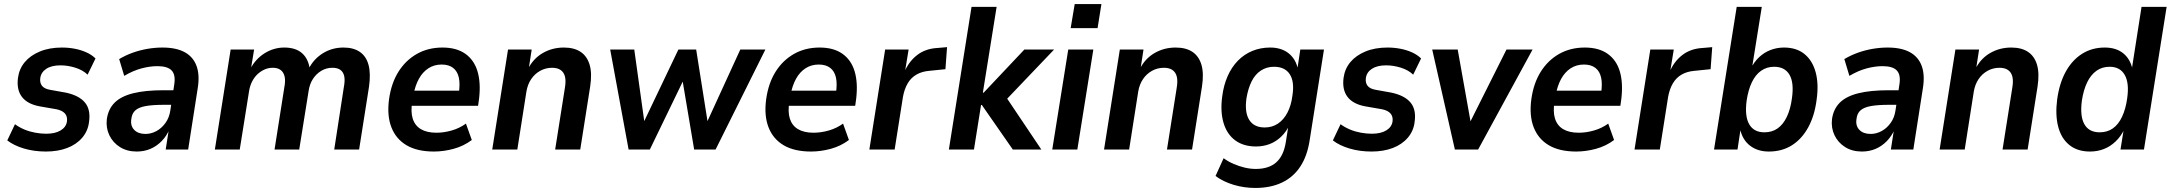

<svg xmlns="http://www.w3.org/2000/svg" viewBox="-20 -739 10729 949"><path d="M207 10Q148 10 98 -5Q48 -20 16 -45L54 -125Q76 -109 101.5 -98.5Q127 -88 155 -83Q183 -78 208 -78Q253 -78 280 -94.5Q307 -111 311 -139Q314 -163 301 -178Q288 -193 259 -199L178 -213Q116 -224 88.5 -260Q61 -296 69 -355Q75 -399 102.5 -432Q130 -465 177 -484.5Q224 -504 286 -504Q319 -504 350 -498Q381 -492 407.5 -480Q434 -468 452 -450L413 -370Q389 -393 352 -404.5Q315 -416 279 -416Q235 -416 209 -399Q183 -382 179 -353Q176 -330 187.5 -315Q199 -300 228 -295L306 -281Q371 -267 400 -232Q429 -197 420 -136Q415 -92 386.5 -58.5Q358 -25 312 -7.5Q266 10 207 10Z M656 10Q608 10 573 -12Q538 -34 520.5 -70.5Q503 -107 508 -150Q515 -200 546.5 -231.5Q578 -263 638 -278Q698 -293 789 -293H851L841 -221H792Q736 -221 701.5 -215Q667 -209 649.5 -194Q632 -179 629 -150Q624 -117 643.5 -97Q663 -77 699 -77Q727 -77 753 -91Q779 -105 798 -131.5Q817 -158 822 -194L841 -320Q849 -368 829 -390Q809 -412 758 -412Q721 -412 679.5 -401Q638 -390 594 -364L569 -447Q601 -466 636 -478.5Q671 -491 708.5 -497.5Q746 -504 783 -504Q851 -504 893 -481Q935 -458 951.5 -413Q968 -368 957 -301L910 0H799L815 -103H819Q804 -67 779 -41.5Q754 -16 723 -3Q692 10 656 10Z M1042 0 1120 -494H1236L1220 -397L1216 -396Q1242 -447 1287.5 -475.5Q1333 -504 1385 -504Q1441 -504 1472.5 -476.5Q1504 -449 1511 -398L1506 -399Q1530 -447 1575.5 -475.5Q1621 -504 1678 -504Q1727 -504 1758.5 -482.5Q1790 -461 1801.5 -418.5Q1813 -376 1804 -311L1755 0H1632L1679 -305Q1686 -341 1681.5 -362Q1677 -383 1662.5 -393.5Q1648 -404 1623 -404Q1593 -404 1568 -389Q1543 -374 1526.5 -348.5Q1510 -323 1505 -287L1459 0H1337L1385 -305Q1392 -341 1386.5 -362Q1381 -383 1366.5 -393.5Q1352 -404 1329 -404Q1306 -404 1286.5 -395Q1267 -386 1251.5 -371Q1236 -356 1225.5 -335Q1215 -314 1211 -288L1165 0Z M2125 10Q2042 10 1989.5 -21Q1937 -52 1914.5 -110Q1892 -168 1903 -249Q1914 -328 1949.5 -384.5Q1985 -441 2040.5 -472.5Q2096 -504 2167 -504Q2236 -504 2279.5 -473.5Q2323 -443 2340 -387Q2357 -331 2348 -252L2343 -216H1998L2009 -291H2265L2247 -273Q2255 -323 2248 -355Q2241 -387 2219.5 -403.5Q2198 -420 2163 -420Q2126 -420 2097.5 -401.5Q2069 -383 2050.5 -349.5Q2032 -316 2023 -268L2018 -239Q2009 -187 2020 -152.5Q2031 -118 2060.5 -100.5Q2090 -83 2137 -83Q2174 -83 2212.5 -94Q2251 -105 2283 -128L2312 -47Q2272 -17 2222.5 -3.5Q2173 10 2125 10Z M2413 0 2491 -494H2608L2593 -397H2589Q2616 -450 2663 -477Q2710 -504 2767 -504Q2818 -504 2850 -482.5Q2882 -461 2894.5 -418.5Q2907 -376 2897 -311L2848 0H2724L2772 -304Q2778 -339 2772.5 -360.5Q2767 -382 2751 -393Q2735 -404 2709 -404Q2677 -404 2650 -389Q2623 -374 2605.5 -348Q2588 -322 2582 -287L2537 0Z M3087 0 2996 -494H3115L3167 -121H3155L3333 -494H3421L3480 -121H3468L3639 -494H3763L3517 0H3411L3347 -380H3376L3192 0Z M3989 10Q3906 10 3853.5 -21Q3801 -52 3778.5 -110Q3756 -168 3767 -249Q3778 -328 3813.5 -384.5Q3849 -441 3904.5 -472.5Q3960 -504 4031 -504Q4100 -504 4143.5 -473.5Q4187 -443 4204 -387Q4221 -331 4212 -252L4207 -216H3862L3873 -291H4129L4111 -273Q4119 -323 4112 -355Q4105 -387 4083.5 -403.5Q4062 -420 4027 -420Q3990 -420 3961.5 -401.5Q3933 -383 3914.5 -349.5Q3896 -316 3887 -268L3882 -239Q3873 -187 3884 -152.5Q3895 -118 3924.5 -100.5Q3954 -83 4001 -83Q4038 -83 4076.5 -94Q4115 -105 4147 -128L4176 -47Q4136 -17 4086.5 -3.5Q4037 10 3989 10Z M4277 0 4355 -494H4471L4452 -378H4448Q4470 -433 4512 -466Q4554 -499 4615 -502L4661 -506L4653 -397L4574 -389Q4537 -386 4510 -370.5Q4483 -355 4466.5 -327Q4450 -299 4443 -260L4402 0Z M4670 0 4782 -705H4906L4838 -281H4842L5043 -494H5190L4939 -231V-280L5127 0H4986L4833 -220H4829L4794 0Z M5272 -600 5292 -719H5424L5405 -600ZM5181 0 5260 -494H5384L5305 0Z M5437 0 5515 -494H5632L5617 -397H5613Q5640 -450 5687 -477Q5734 -504 5791 -504Q5842 -504 5874 -482.5Q5906 -461 5918.5 -418.5Q5931 -376 5921 -311L5872 0H5748L5796 -304Q5802 -339 5796.5 -360.5Q5791 -382 5775 -393Q5759 -404 5733 -404Q5701 -404 5674 -389Q5647 -374 5629.5 -348Q5612 -322 5606 -287L5561 0Z M6185 190Q6129 190 6077.5 174.5Q6026 159 5988 131L6028 43Q6051 60 6078 71.5Q6105 83 6132.5 89.5Q6160 96 6187 96Q6251 96 6287.5 64Q6324 32 6335 -34L6349 -123L6354 -122Q6338 -88 6312.5 -63.5Q6287 -39 6255.5 -27Q6224 -15 6188 -15Q6126 -15 6085 -45.5Q6044 -76 6027.5 -132Q6011 -188 6021 -262Q6028 -318 6048 -363Q6068 -408 6099 -439.5Q6130 -471 6170.5 -487.5Q6211 -504 6258 -504Q6314 -504 6350 -475Q6386 -446 6396 -394L6392 -395L6407 -494H6524L6453 -44Q6441 33 6406.5 85Q6372 137 6316 163.5Q6260 190 6185 190ZM6231 -109Q6268 -109 6296.5 -128Q6325 -147 6343.5 -182.5Q6362 -218 6368 -266Q6379 -335 6355 -372Q6331 -409 6277 -409Q6241 -409 6212.5 -390.5Q6184 -372 6166.5 -337Q6149 -302 6141 -254Q6131 -184 6154.5 -146.5Q6178 -109 6231 -109Z M6759 10Q6700 10 6650 -5Q6600 -20 6568 -45L6606 -125Q6628 -109 6653.5 -98.5Q6679 -88 6707 -83Q6735 -78 6760 -78Q6805 -78 6832 -94.5Q6859 -111 6863 -139Q6866 -163 6853 -178Q6840 -193 6811 -199L6730 -213Q6668 -224 6640.5 -260Q6613 -296 6621 -355Q6627 -399 6654.5 -432Q6682 -465 6729 -484.5Q6776 -504 6838 -504Q6871 -504 6902 -498Q6933 -492 6959.5 -480Q6986 -468 7004 -450L6965 -370Q6941 -393 6904 -404.5Q6867 -416 6831 -416Q6787 -416 6761 -399Q6735 -382 6731 -353Q6728 -330 6739.5 -315Q6751 -300 6780 -295L6858 -281Q6923 -267 6952 -232Q6981 -197 6972 -136Q6967 -92 6938.5 -58.5Q6910 -25 6864 -7.5Q6818 10 6759 10Z M7171 0 7059 -494H7185L7253 -113H7235L7426 -494H7555L7286 0Z M7771 10Q7688 10 7635.5 -21Q7583 -52 7560.5 -110Q7538 -168 7549 -249Q7560 -328 7595.5 -384.5Q7631 -441 7686.5 -472.5Q7742 -504 7813 -504Q7882 -504 7925.5 -473.5Q7969 -443 7986 -387Q8003 -331 7994 -252L7989 -216H7644L7655 -291H7911L7893 -273Q7901 -323 7894 -355Q7887 -387 7865.5 -403.5Q7844 -420 7809 -420Q7772 -420 7743.5 -401.5Q7715 -383 7696.5 -349.5Q7678 -316 7669 -268L7664 -239Q7655 -187 7666 -152.5Q7677 -118 7706.5 -100.5Q7736 -83 7783 -83Q7820 -83 7858.5 -94Q7897 -105 7929 -128L7958 -47Q7918 -17 7868.5 -3.5Q7819 10 7771 10Z M8059 0 8137 -494H8253L8234 -378H8230Q8252 -433 8294 -466Q8336 -499 8397 -502L8443 -506L8435 -397L8356 -389Q8319 -386 8292 -370.5Q8265 -355 8248.5 -327Q8232 -299 8225 -260L8184 0Z M8723 10Q8668 10 8630.5 -18.5Q8593 -47 8581 -100H8583L8568 0H8452L8564 -705H8688L8639 -399H8633Q8650 -433 8675 -456.5Q8700 -480 8731.5 -492Q8763 -504 8798 -504Q8860 -504 8899.5 -471.5Q8939 -439 8954.5 -381Q8970 -323 8959 -246Q8949 -167 8917.5 -109.5Q8886 -52 8837 -21Q8788 10 8723 10ZM8701 -85Q8739 -85 8766.5 -104.5Q8794 -124 8812 -162Q8830 -200 8837 -253Q8848 -330 8825 -369.5Q8802 -409 8749 -409Q8713 -409 8685 -389.5Q8657 -370 8639 -332.5Q8621 -295 8613 -241Q8603 -164 8626 -124.5Q8649 -85 8701 -85Z M9183 10Q9135 10 9100 -12Q9065 -34 9047.5 -70.5Q9030 -107 9035 -150Q9042 -200 9073.5 -231.5Q9105 -263 9165 -278Q9225 -293 9316 -293H9378L9368 -221H9319Q9263 -221 9228.5 -215Q9194 -209 9176.5 -194Q9159 -179 9156 -150Q9151 -117 9170.5 -97Q9190 -77 9226 -77Q9254 -77 9280 -91Q9306 -105 9325 -131.5Q9344 -158 9349 -194L9368 -320Q9376 -368 9356 -390Q9336 -412 9285 -412Q9248 -412 9206.5 -401Q9165 -390 9121 -364L9096 -447Q9128 -466 9163 -478.5Q9198 -491 9235.5 -497.5Q9273 -504 9310 -504Q9378 -504 9420 -481Q9462 -458 9478.5 -413Q9495 -368 9484 -301L9437 0H9326L9342 -103H9346Q9331 -67 9306 -41.5Q9281 -16 9250 -3Q9219 10 9183 10Z M9567 0 9645 -494H9762L9747 -397H9743Q9770 -450 9817 -477Q9864 -504 9921 -504Q9972 -504 10004 -482.5Q10036 -461 10048.5 -418.5Q10061 -376 10051 -311L10002 0H9878L9926 -304Q9932 -339 9926.5 -360.5Q9921 -382 9905 -393Q9889 -404 9863 -404Q9831 -404 9804 -389Q9777 -374 9759.5 -348Q9742 -322 9736 -287L9691 0Z M10310 10Q10248 10 10208 -22.5Q10168 -55 10153 -113Q10138 -171 10148 -248Q10159 -328 10190.5 -385Q10222 -442 10271 -473Q10320 -504 10383 -504Q10439 -504 10474 -476Q10509 -448 10520 -398H10517L10565 -705H10689L10577 0H10461L10477 -100H10480Q10463 -65 10437 -40Q10411 -15 10379 -2.5Q10347 10 10310 10ZM10358 -85Q10396 -85 10423.5 -104.5Q10451 -124 10469 -162.5Q10487 -201 10494 -253Q10505 -328 10482 -368.5Q10459 -409 10407 -409Q10370 -409 10342 -389Q10314 -369 10296 -331.5Q10278 -294 10270 -241Q10260 -165 10282.5 -125Q10305 -85 10358 -85Z"/></svg>

Font: Nunito Sans 10pt SemiCondensed
Style: Bold Italic
Weight: 700
Width: 4
Italic angle: -9°
Designer: Vernon Adams
Foundry: Vernon Adams
Version: Version 3.101;gftools[0.9.27]